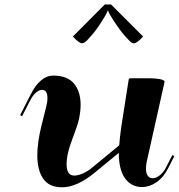

<svg xmlns="http://www.w3.org/2000/svg" viewBox="-20 -812 785 842"><path d="M466.8 -792.5 607.4 -651.9Q580.6 -622.1 567.4 -622.1Q559.6 -622.1 551.3 -629.6Q543 -637.2 525.9 -656.7Q505.9 -679.2 481.2 -716.8Q456.5 -754.4 454.1 -765.6H452.1Q449.7 -754.4 425.5 -716.6Q401.4 -678.7 381.3 -656.7Q368.7 -642.6 363.8 -637.2Q358.9 -631.8 352.3 -627Q345.7 -622.1 340.3 -622.1Q326.7 -622.1 299.8 -651.9L439.5 -792.5ZM213.9 -480.5Q275.4 -480.5 304.4 -445.6Q333.5 -410.6 333.5 -353Q333.5 -297.4 309.6 -235.8L290.5 -183.6Q272 -131.8 272 -92.3Q272 -42 305.7 -42Q322.3 -42 343.5 -51.5Q364.7 -61 381.3 -74.7L502.9 -174.8Q505.4 -210.9 512.2 -257.8L544.4 -463.4Q544.9 -468.8 554.7 -468.8H635.3Q662.1 -468.8 681.9 -464.8Q701.7 -460.9 701.7 -454.1V-453.1L623 -100.6Q620.1 -84.5 620.1 -72.8Q620.1 -51.8 628.2 -41Q636.2 -30.3 648.9 -30.3Q664.1 -30.3 680.4 -43Q696.8 -55.7 707.5 -76.7L735.8 -131.8L744.6 -127.4L716.3 -72.3Q696.3 -33.2 665.8 -12.5Q635.3 8.3 603 8.3Q556.6 8.3 528.8 -29.3Q501 -66.9 501 -141.6L397 -56.2Q317.9 9.3 252.4 9.3Q194.8 9.3 169.2 -28.6Q143.6 -66.4 143.6 -130.4Q143.6 -186 161.1 -257.8L182.6 -343.8Q188 -363.8 188 -381.3Q188 -418 164.6 -418Q151.9 -418 137.9 -406Q124 -394 112.8 -372.6L76.7 -302.2L68.4 -307.1L113.8 -396.5Q156.2 -480.5 213.9 -480.5Z"/></svg>

Font: QumpellkaNo12
Style: Regular
Weight: 500
Designer: gluk (gluksza@wp.pl)
Foundry: gluk (gluksza@wp.pl)
Version: Version 00.480